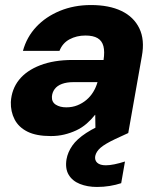

<svg xmlns="http://www.w3.org/2000/svg" viewBox="-20 -528 631 762"><path d="M182 12Q124 12 89 -5.5Q54 -23 38 -54Q22 -85 23 -123Q26 -174 55.5 -211Q85 -248 139.5 -269Q194 -290 268 -290H391Q396 -323 390.5 -344.5Q385 -366 367.5 -376.5Q350 -387 319 -387Q284 -387 256 -372Q228 -357 216 -326H71Q86 -381 124 -421.5Q162 -462 218 -485Q274 -508 341 -508Q413 -508 462 -484.5Q511 -461 533 -415.5Q555 -370 543 -305L489 0H359L358 -72H357Q342 -53 323.5 -37Q305 -21 282.5 -10.5Q260 0 235 6Q210 12 182 12ZM243 -102Q267 -102 287 -110Q307 -118 323 -131.5Q339 -145 350 -163Q361 -181 367 -202H271Q245 -202 226 -195Q207 -188 197 -174.5Q187 -161 186 -144Q185 -123 201.5 -112.5Q218 -102 243 -102ZM365 214Q327 214 297 202Q267 190 252.5 165.5Q238 141 244 104Q249 76 267 50Q285 24 322.5 -0.5Q360 -25 423 -50L469 -69L489 0L437 24Q397 43 379.5 58Q362 73 358 91Q355 108 366 118Q377 128 400 128Q415 128 434.5 124Q454 120 476 113L461 199Q440 206 415.5 210Q391 214 365 214Z"/></svg>

Font: DM Sans 28pt Black
Style: Italic
Weight: 900
Italic angle: -10°
Version: Version 4.004;gftools[0.9.30]